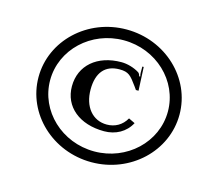

<svg xmlns="http://www.w3.org/2000/svg" viewBox="-76 -715 762 671"><g transform="rotate(15 305.0 -380.0)"><path d="M50 -380C50 -247.5 164.2 -140 305 -140C445.8 -140 560 -247.5 560 -380C560 -512.5 445.8 -620 305 -620C164.2 -620 50 -512.5 50 -380ZM92 -380C92 -491 187.4 -581 305 -581C422.6 -581 518 -491 518 -380C518 -269 422.6 -179 305 -179C187.4 -179 92 -269 92 -380ZM171 -379C171 -305.2 230.6 -256 320 -256C361.4 -256 397.2 -275.4 416 -311L393 -322C377.8 -295.2 352.8 -281 323 -281C271.4 -281 237 -322.6 237 -385C237 -446.1 265 -479 317 -479C350 -479 358.4 -468.6 382.6 -435.2L390.5 -424H400L396 -509H391V-487C391 -482 392 -478 393 -474L389 -473C388 -478 386 -483 382 -486C363 -498 338 -505 317 -505C229.4 -505 171 -454.6 171 -379Z"/></g></svg>

Font: Prida01
Style: Black
Weight: 900
Designer: gluk
Foundry: gluk
Version: Version 00.072